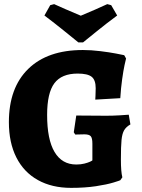

<svg xmlns="http://www.w3.org/2000/svg" viewBox="-20 -898 688 929"><path d="M23 -307Q23 -473 116.5 -564.5Q210 -656 381 -656Q421 -656 465.5 -650.5Q510 -645 541 -639Q572 -633 581 -631L590 -615Q588 -608 582.5 -582.5Q577 -557 571 -514.5Q565 -472 562 -423L441 -416Q441 -420 442 -434.5Q443 -449 443 -471Q443 -511 423.5 -526.5Q404 -542 356 -542Q278 -542 243 -495Q208 -448 208 -342Q208 -223 244 -162.5Q280 -102 349 -102Q371 -102 388.5 -106.5Q406 -111 415.5 -115.5Q425 -120 427 -122V-203Q427 -230 419 -239Q411 -248 388 -248L344 -247L337 -258L349 -339L494 -338Q526 -338 559.5 -340Q593 -342 603 -343L611 -296Q590 -284 580.5 -267.5Q571 -251 568 -220.5Q565 -190 565 -126Q565 -67 572 -40L562 -26Q562 -25 529.5 -15Q497 -5 444 3Q391 11 324 11Q231 11 163 -27Q95 -65 59 -136.5Q23 -208 23 -307ZM195 -823 223 -873 242 -878Q283 -859 371 -822Q443 -852 499 -878L518 -873L547 -823Q498 -787 447.5 -746Q397 -705 382 -693H359Q344 -705 293.5 -746Q243 -787 195 -823Z"/></svg>

Font: Alegreya ExtraBold
Style: Regular
Weight: 800
Designer: Juan Pablo del Peral
Foundry: Huerta Tipografica
Version: Version 2.007; ttfautohint (v1.6)